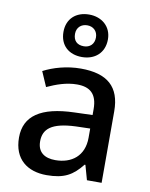

<svg xmlns="http://www.w3.org/2000/svg" viewBox="-91 -890 755 966"><g transform="rotate(10 286.5 -406.5)"><path d="M286 -606C351 -606 400 -646 400 -716C400 -782 350 -823 286 -823C219 -823 173 -782 173 -715C173 -646 219 -606 286 -606ZM286 -661C251 -661 232 -681 232 -715C232 -748 255 -768 286 -768C316 -768 339 -748 339 -715C339 -681 317 -661 286 -661ZM292 -548C220 -548 152 -528 102 -502L135 -426C181 -447 232 -466 287 -466C352 -466 390 -437 390 -358V-328L298 -325C127 -320 45 -263 45 -153C45 -41 117 10 214 10C304 10 347 -16 394 -75H398L419 0H494V-365C494 -491 427 -548 292 -548ZM317 -257 390 -259V-212C390 -118 327 -72 244 -72C190 -72 153 -96 153 -152C153 -215 193 -252 317 -257Z"/></g></svg>

Font: Noto Sans Medefaidrin Medium
Style: Regular
Weight: 500
Designer: Dalton Maag Ltd
Foundry: Dalton Maag Ltd
Version: Version 1.002